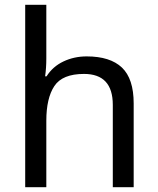

<svg xmlns="http://www.w3.org/2000/svg" viewBox="-20 -780 658 800"><path d="M173 -537Q173 -497 168 -462H174Q200 -503 244.5 -524Q289 -545 341 -545Q439 -545 488 -498.5Q537 -452 537 -349V0H450V-343Q450 -472 330 -472Q240 -472 206.5 -421.5Q173 -371 173 -277V0H85V-760H173Z"/></svg>

Font: Noto Sans SignWriting
Style: Regular
Weight: 400
Designer: Monotype Design Team
Foundry: Monotype Imaging Inc.
Version: Version 2.004; ttfautohint (v1.8.4.7-5d5b)